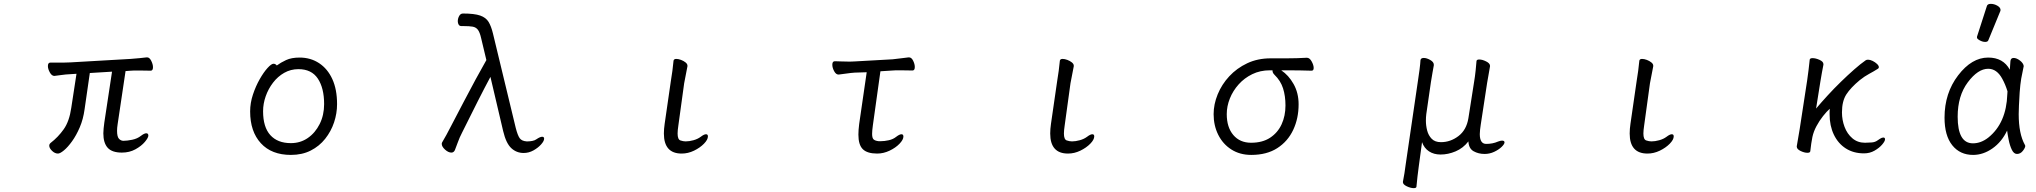

<svg xmlns="http://www.w3.org/2000/svg" viewBox="-20 -784 10540 994"><path d="M560 -413 445 -406 418 -219Q411 -167 393 -125Q375 -83 353 -52.5Q331 -22 311 -5.5Q291 11 280 11Q264 11 249.5 -3Q235 -17 235 -30Q235 -38 242 -44Q281 -74 310 -115Q339 -156 349 -226L376 -402L345 -400Q320 -399 296.5 -395.5Q273 -392 262 -391H261Q248 -391 238 -409Q228 -427 228 -442Q228 -460 241 -460H282Q296 -460 312.5 -460Q329 -460 344 -461L656 -479Q679 -481 703 -483Q727 -485 739 -487H742Q754 -487 763 -469Q772 -451 772 -436Q772 -418 760 -418Q752 -418 734 -418.5Q716 -419 696 -419Q686 -419 676 -419Q666 -419 657 -418L630 -416L589 -141Q586 -122 586 -107Q586 -76 596 -65.5Q606 -55 619 -55Q638 -55 664.5 -60.5Q691 -66 710 -81Q727 -94 737 -94Q748 -94 748 -82Q748 -71 730 -49.5Q712 -28 681 -11Q650 6 611 6Q560 6 537.5 -19Q515 -44 515 -94Q515 -106 516.5 -119.5Q518 -133 520 -149Z M1413 -445Q1433 -460 1461 -473Q1489 -486 1531 -486Q1588 -486 1632 -457Q1676 -428 1700.5 -374.5Q1725 -321 1725 -245Q1725 -197 1709.5 -150.5Q1694 -104 1663.5 -65.5Q1633 -27 1588.5 -4.5Q1544 18 1486 18Q1386 18 1330.5 -42.5Q1275 -103 1275 -207Q1275 -251 1289.5 -294.5Q1304 -338 1324.5 -374Q1345 -410 1365 -432Q1385 -454 1396 -454Q1406 -454 1413 -445ZM1486 -43Q1535 -43 1573.5 -69.5Q1612 -96 1635 -142Q1658 -188 1658 -245Q1658 -328 1625.5 -377Q1593 -426 1525 -426Q1485 -426 1451.5 -407Q1418 -388 1393.5 -356Q1369 -324 1355.5 -285.5Q1342 -247 1342 -208Q1342 -126 1379.5 -84.5Q1417 -43 1486 -43Z M2712 -52Q2723 -52 2736 -54.5Q2749 -57 2757 -63Q2776 -76 2787 -76Q2797 -76 2797 -66Q2797 -54 2781.5 -36.5Q2766 -19 2742 -5.5Q2718 8 2691 8Q2654 8 2627 -17Q2600 -42 2585 -105L2519 -386Q2490 -332 2453 -259Q2416 -186 2372 -97Q2359 -72 2350.5 -48Q2342 -24 2335 -7Q2329 6 2317 6Q2301 6 2284 -9.5Q2267 -25 2267 -39Q2267 -43 2269 -47Q2280 -65 2291.5 -86.5Q2303 -108 2316 -133Q2348 -194 2380 -255.5Q2412 -317 2442.5 -373Q2473 -429 2498 -473L2471 -586Q2464 -617 2454 -630Q2444 -643 2427 -646Q2410 -649 2380 -649H2369Q2359 -649 2354.5 -656.5Q2350 -664 2350 -674Q2350 -688 2357 -701Q2364 -714 2377 -714Q2436 -714 2466 -703.5Q2496 -693 2509.5 -670.5Q2523 -648 2532 -611L2650 -122Q2660 -83 2670.5 -68.5Q2681 -54 2706 -52Z M3453 -364Q3457 -387 3461 -417Q3465 -447 3467 -470Q3469 -479 3481 -479Q3492 -479 3505.5 -474Q3519 -469 3529 -461Q3539 -453 3539 -444V-441L3522 -353L3492 -135Q3490 -122 3489 -111.5Q3488 -101 3488 -93Q3488 -62 3502.5 -57Q3517 -52 3530 -52Q3548 -52 3570 -58Q3592 -64 3608 -76Q3625 -89 3635 -89Q3645 -89 3645 -78Q3645 -61 3624.5 -40Q3604 -19 3573 -4Q3542 11 3509 11Q3417 11 3417 -93Q3417 -104 3418 -117Q3419 -130 3421 -143Z M4540 -53Q4559 -53 4581.5 -58Q4604 -63 4620 -76Q4637 -89 4647 -89Q4657 -89 4657 -77Q4657 -61 4637 -40Q4617 -19 4585.5 -4Q4554 11 4521 11Q4470 11 4447 -11.5Q4424 -34 4424 -87Q4424 -99 4425 -112.5Q4426 -126 4428 -142L4467 -410L4405 -408Q4387 -407 4360 -403Q4333 -399 4322 -398H4321Q4308 -398 4298.5 -415.5Q4289 -433 4289 -449Q4289 -467 4302 -467Q4311 -467 4334 -466Q4357 -465 4379 -465Q4387 -465 4393.5 -465.5Q4400 -466 4405 -466L4601 -477Q4623 -479 4647.5 -482.5Q4672 -486 4684 -487H4686Q4699 -487 4707.5 -469.5Q4716 -452 4716 -437Q4716 -419 4704 -419Q4696 -419 4677.5 -419.5Q4659 -420 4639 -420Q4629 -420 4619 -420Q4609 -420 4601 -419L4538 -415L4499 -136Q4497 -122 4496 -110.5Q4495 -99 4495 -91Q4495 -69 4503 -62Q4511 -55 4529 -53Z M5453 -364Q5457 -387 5461 -417Q5465 -447 5467 -470Q5469 -479 5481 -479Q5492 -479 5505.5 -474Q5519 -469 5529 -461Q5539 -453 5539 -444V-441L5522 -353L5492 -135Q5490 -122 5489 -111.5Q5488 -101 5488 -93Q5488 -62 5502.5 -57Q5517 -52 5530 -52Q5548 -52 5570 -58Q5592 -64 5608 -76Q5625 -89 5635 -89Q5645 -89 5645 -78Q5645 -61 5624.5 -40Q5604 -19 5573 -4Q5542 11 5509 11Q5417 11 5417 -93Q5417 -104 5418 -117Q5419 -130 5421 -143Z M6746 -485Q6760 -485 6770.5 -466Q6781 -447 6781 -432Q6781 -418 6770 -418Q6737 -419 6708 -419.5Q6679 -420 6644 -420H6613Q6651 -395 6677 -349Q6703 -303 6703 -244Q6703 -171 6675 -111.5Q6647 -52 6592.5 -17Q6538 18 6458 18Q6399 18 6355 -10Q6311 -38 6287 -86Q6263 -134 6263 -193Q6263 -244 6284 -295.5Q6305 -347 6344 -389Q6383 -431 6437 -456.5Q6491 -482 6558 -482H6640Q6694 -482 6745 -485ZM6568 -420H6554Q6504 -420 6463 -400Q6422 -380 6392.5 -347Q6363 -314 6347 -274Q6331 -234 6331 -193Q6331 -125 6365 -85Q6399 -45 6457 -45Q6516 -45 6555.5 -71Q6595 -97 6615 -140.5Q6635 -184 6635 -238Q6635 -287 6622.5 -326.5Q6610 -366 6578 -397Q6572 -403 6570 -408Q6568 -413 6568 -417Z M7612 -363Q7616 -386 7619.5 -419Q7623 -452 7624 -468Q7625 -476 7638 -476Q7654 -476 7674 -466Q7694 -456 7694 -443V-441Q7692 -427 7687.5 -403.5Q7683 -380 7679 -355L7646 -139Q7644 -125 7642.5 -113Q7641 -101 7641 -90Q7641 -39 7674 -39Q7708 -39 7735 -51Q7748 -56 7756 -56Q7769 -56 7769 -47Q7769 -38 7754 -23.5Q7739 -9 7715.5 2Q7692 13 7666 13Q7634 13 7609 -1Q7584 -15 7582 -52Q7555 -17 7516 -0.5Q7477 16 7438 16Q7403 16 7378 -0.5Q7353 -17 7342 -48L7325 78Q7322 99 7318.5 129.5Q7315 160 7313 183Q7312 190 7299 190Q7283 190 7263 180.5Q7243 171 7243 159V157Q7247 137 7251 112.5Q7255 88 7257 70L7321 -367Q7325 -392 7329 -423Q7333 -454 7334 -473Q7336 -484 7351 -484Q7366 -484 7384.5 -473.5Q7403 -463 7403 -449V-446Q7401 -433 7396 -407Q7391 -381 7388 -359L7364 -193Q7363 -186 7362.5 -177Q7362 -168 7362 -159Q7362 -134 7368.5 -108.5Q7375 -83 7392 -65.5Q7409 -48 7440 -48Q7489 -48 7530.5 -79.5Q7572 -111 7582 -172Z M8453 -364Q8457 -387 8461 -417Q8465 -447 8467 -470Q8469 -479 8481 -479Q8492 -479 8505.5 -474Q8519 -469 8529 -461Q8539 -453 8539 -444V-441L8522 -353L8492 -135Q8490 -122 8489 -111.5Q8488 -101 8488 -93Q8488 -62 8502.5 -57Q8517 -52 8530 -52Q8548 -52 8570 -58Q8592 -64 8608 -76Q8625 -89 8635 -89Q8645 -89 8645 -78Q8645 -61 8624.5 -40Q8604 -19 8573 -4Q8542 11 8509 11Q8417 11 8417 -93Q8417 -104 8418 -117Q8419 -130 8421 -143Z M9282 -27 9297 -115 9336 -369Q9339 -389 9343 -421.5Q9347 -454 9349 -475Q9350 -483 9364 -483Q9380 -483 9400 -474Q9420 -465 9420 -452V-449Q9417 -435 9412 -407Q9407 -379 9404 -360L9382 -222Q9409 -254 9442 -290Q9475 -326 9510.5 -360.5Q9546 -395 9579.5 -424.5Q9613 -454 9639 -472Q9644 -475 9651 -475Q9662 -475 9675 -468.5Q9688 -462 9697.5 -453Q9707 -444 9707 -436Q9707 -431 9702 -428Q9680 -414 9656.5 -401.5Q9633 -389 9608 -369Q9561 -330 9538.5 -295Q9516 -260 9516 -202Q9516 -163 9529.5 -127Q9543 -91 9570 -68Q9597 -45 9635 -45Q9652 -45 9670 -46.5Q9688 -48 9700 -57Q9704 -60 9713.5 -66Q9723 -72 9730 -72Q9739 -72 9739 -63Q9739 -53 9724 -35.5Q9709 -18 9684.5 -4Q9660 10 9630 10Q9576 10 9536 -15.5Q9496 -41 9474 -87Q9452 -133 9452 -192Q9452 -200 9452 -207Q9452 -214 9453 -221Q9437 -207 9418 -183Q9399 -159 9384 -131Q9369 -103 9363 -75Q9360 -61 9357 -40.5Q9354 -20 9352 -1Q9351 7 9337 7Q9321 7 9301.5 -2.5Q9282 -12 9282 -25Z M10266 -752Q10269 -764 10286.5 -764Q10304 -764 10320.5 -754.5Q10337 -745 10337 -732Q10337 -729 10336 -727L10274 -576Q10271 -567 10257.5 -567Q10244 -567 10229.5 -575Q10215 -583 10215 -589.5Q10215 -596 10216 -597ZM10385 -423Q10387 -445 10388 -466Q10389 -484 10404.5 -484Q10420 -484 10437.5 -470.5Q10455 -457 10457 -442Q10452 -420 10444 -377Q10439 -347 10436 -306Q10431 -225 10431 -193Q10431 -91 10463 -34L10465 -29Q10465 -19 10452.5 -3Q10440 13 10422 13Q10406 13 10395.5 -8.5Q10385 -30 10379 -60.5Q10373 -91 10371 -108Q10343 -49 10295 -15.5Q10247 18 10195 18Q10127 18 10087 -32Q10047 -82 10047 -175Q10047 -302 10117.5 -394Q10188 -486 10273 -486Q10351 -486 10385 -423ZM10373 -311Q10362 -347 10346 -376Q10318 -428 10273 -428Q10220 -428 10167.5 -358Q10115 -288 10115 -180Q10115 -42 10194 -42Q10236 -42 10274 -72Q10367 -147 10372 -296Q10372 -304 10373 -311Z"/></svg>

Font: Moon Stars Kai HW
Style: Regular
Weight: 400
Designer: GuiWonder
Version: Version 1.101